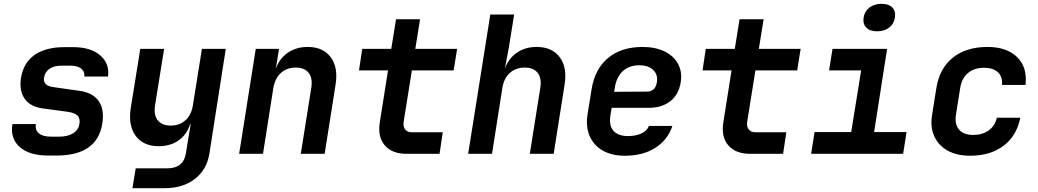

<svg xmlns="http://www.w3.org/2000/svg" viewBox="-20 -806 5440 1006"><path d="M232 9Q134 9 83.5 -35.5Q33 -80 45 -156H168Q163 -124 184 -107Q205 -90 247 -90H291Q335 -90 363 -107.5Q391 -125 396 -156Q401 -186 386 -200.5Q371 -215 336 -220L203 -238Q138 -247 109 -289Q80 -331 90 -398Q103 -477 161 -518Q219 -559 318 -559H364Q455 -559 505 -516Q555 -473 546 -405H422Q425 -431 405.5 -446.5Q386 -462 349 -462H303Q263 -462 239.5 -445.5Q216 -429 211 -401Q207 -376 221 -364Q235 -352 264 -349L390 -331Q465 -322 496.5 -277.5Q528 -233 516 -158Q489 9 276 9Z M674 180 691 76H856Q942 76 954 -3L961 -46L979 -155H976Q959 -101 916 -70.5Q873 -40 812 -40Q731 -40 691 -94Q651 -148 665 -239L715 -550H840L792 -252Q785 -202 807 -175Q829 -148 875 -148Q921 -148 952 -176Q983 -204 991 -256L1038 -550H1163L1077 0Q1063 84 1000.5 132Q938 180 842 180Z M1233 0 1320 -550H1442L1425 -445Q1443 -498 1487 -529Q1531 -560 1592 -560Q1673 -560 1713 -506Q1753 -452 1738 -361L1681 0H1556L1611 -346Q1619 -397 1597 -424.5Q1575 -452 1530 -452Q1483 -452 1452 -424Q1421 -396 1412 -344L1358 0Z M2111 0Q2034 0 1996 -44.5Q1958 -89 1970 -165L2013 -437H1861L1878 -550H2030L2055 -705H2181L2156 -550H2375L2357 -437H2138L2095 -168Q2091 -144 2102.5 -128.5Q2114 -113 2137 -113H2300L2283 0Z M2433 0 2549 -730H2674L2645 -550L2625 -445Q2643 -498 2687 -529Q2731 -560 2792 -560Q2873 -560 2913 -506Q2953 -452 2938 -361L2881 0H2756L2811 -346Q2819 -397 2797 -424.5Q2775 -452 2730 -452Q2683 -452 2651.5 -424Q2620 -396 2612 -344L2558 0Z M3255 10Q3185 10 3137.5 -17.5Q3090 -45 3069 -94.5Q3048 -144 3059 -210L3080 -340Q3097 -445 3166.5 -502.5Q3236 -560 3346 -560Q3413 -560 3461 -537Q3509 -514 3532 -472.5Q3555 -431 3547 -377Q3537 -311 3492.5 -276Q3448 -241 3379 -241H3185L3179 -206Q3169 -150 3193.5 -121.5Q3218 -93 3271 -93Q3310 -93 3340 -106.5Q3370 -120 3380 -146H3503Q3478 -72 3413 -31Q3348 10 3255 10ZM3198 -325 3371 -326Q3390 -326 3403.5 -337Q3417 -348 3422 -376Q3428 -415 3402.5 -439.5Q3377 -464 3330 -464Q3276 -464 3242.5 -432.5Q3209 -401 3201 -344Z M3911 0Q3834 0 3796 -44.5Q3758 -89 3770 -165L3813 -437H3661L3678 -550H3830L3855 -705H3981L3956 -550H4175L4157 -437H3938L3895 -168Q3891 -144 3902.5 -128.5Q3914 -113 3937 -113H4100L4083 0Z M4230 0 4248 -114H4440L4492 -437H4324L4342 -550H4628L4560 -114H4730L4712 0ZM4576 -642Q4538 -642 4519 -661.5Q4500 -681 4505 -714Q4510 -747 4535.5 -766.5Q4561 -786 4599 -786Q4637 -786 4655.5 -766.5Q4674 -747 4669 -714Q4664 -681 4639 -661.5Q4614 -642 4576 -642Z M5063 10Q4993 10 4945 -17Q4897 -44 4875 -92.5Q4853 -141 4864 -206L4886 -344Q4902 -447 4972 -503.5Q5042 -560 5154 -560Q5256 -560 5310 -506Q5364 -452 5353 -361H5230Q5234 -404 5208.5 -427.5Q5183 -451 5136 -451Q5085 -451 5052 -423.5Q5019 -396 5011 -345L4989 -206Q4981 -155 5005 -127Q5029 -99 5080 -99Q5127 -99 5160 -122.5Q5193 -146 5203 -189H5326Q5307 -94 5238 -42Q5169 10 5063 10Z"/></svg>

Font: JetBrains Mono NL
Style: Bold Italic
Weight: 700
Italic angle: -9°
Designer: Philipp Nurullin, Konstantin Bulenkov
Foundry: JetBrains
Version: Version 2.304; ttfautohint (v1.8.4.7-5d5b)